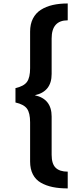

<svg xmlns="http://www.w3.org/2000/svg" viewBox="-20 -848 461 1102"><path d="M368.7 -731.4Q276.4 -731.4 276.4 -627V-423.3Q276.4 -322.3 179.7 -301.3Q276.4 -280.3 276.4 -179.2V40.5Q276.4 92.3 299.3 114.7Q322.3 137.2 368.7 137.2V233.4Q319.8 233.4 282.2 225.6Q244.6 217.8 214.6 200.7Q184.6 183.6 168.7 152.8Q152.8 122.1 152.8 79.1V-146Q152.8 -199.7 134.8 -224.4Q116.7 -249 68.8 -259.8V-342.3Q116.7 -353 134.8 -377.9Q152.8 -402.8 152.8 -456.5V-666.5Q152.8 -709.5 168.9 -741.2Q185.1 -772.9 214.6 -791.7Q244.1 -810.5 282.5 -819.3Q320.8 -828.1 368.7 -828.1Z"/></svg>

Font: Epilogue SemiBold
Style: Regular
Weight: 600
Designer: Tyler Finck
Foundry: Etcetera Type Co
Version: Version 2.112